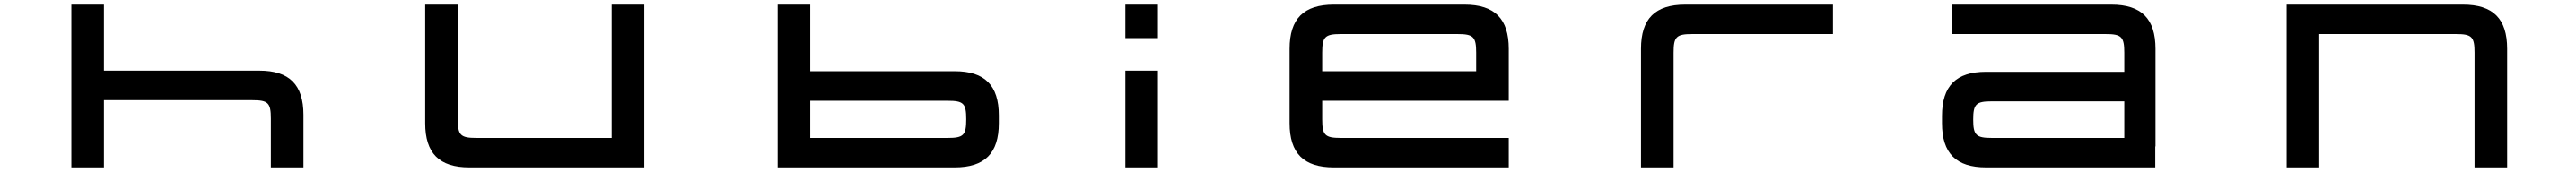

<svg xmlns="http://www.w3.org/2000/svg" viewBox="-20 -720 11066 740"><path d="M286.5 -700V0H426.5V-289H1064C1132 -289 1143.5 -277.5 1143.5 -209.5V0H1283.5V-226C1283.5 -355.5 1223 -416 1094 -416H426.5V-700Z M1996 0H2747.5V-700H2607.5V-126.5H2026C1958 -126.5 1946.5 -138.5 1946.5 -206.5V-700H1806.5V-190C1806.5 -60.5 1867 0 1996 0Z M3320.5 0H4081C4210 0 4270.5 -60.5 4270.5 -190V-223.5C4270.5 -353 4210 -413.5 4081 -413.5H3460.5V-700H3320.5ZM3460.5 -126.5V-286.5H4051C4119 -286.5 4130.5 -275 4130.5 -207V-206.5C4130.5 -138.5 4119 -126.5 4051 -126.5Z M4814 -416V0H4954V-416ZM4814 -556H4954V-700H4814Z M6271 -700H5709.5C5580 -700 5519.5 -639.5 5519.5 -510V-190C5519.5 -60.5 5580 0 5709.5 0H6461V-126.5H5739.5C5671.5 -126.5 5659.5 -138.5 5659.5 -206.5V-286.5H6461V-510C6461 -639.5 6400 -700 6271 -700ZM5659.5 -413.5V-493.5C5659.5 -561.5 5671.5 -573.5 5739.5 -573.5H6241C6309 -573.5 6321 -561.5 6321 -493.5V-413.5Z M7029 -510V0H7169V-493.5C7169 -561.5 7180.5 -573.5 7249 -573.5H7853.5V-700H7219C7089.5 -700 7029 -639.5 7029 -510Z M8536 -284H9105V-126.5H8536C8468.5 -126.5 8456 -138.5 8456 -205.5C8456 -272.5 8468.5 -284 8536 -284ZM8322 -190C8322 -60.5 8382.5 0 8511.5 0H9238V-90H9239V-510C9239 -639.5 9178.5 -700 9049.5 -700H8366V-573.5H9025C9093 -573.5 9105 -561.5 9105 -493.5V-411H8511.5C8382.5 -411 8322 -350.5 8322 -221Z M9802.5 -700V0H9942.5V-573.5H10530C10598 -573.5 10609.5 -561.5 10609.5 -493.5V0H10749.5V-510C10749.5 -639.5 10689 -700 10560 -700Z"/></svg>

Font: Melete Medium
Style: Regular
Weight: 500
Width: 6
Designer: Sora Sagano
Foundry: DOT COLON
Version: Version 0.200;FEAKit 1.0